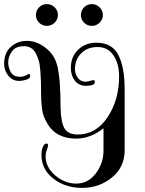

<svg xmlns="http://www.w3.org/2000/svg" viewBox="-26 -905 707 935"><path d="M346 -230Q248 -230 206 -301Q183 -339 179 -372Q174 -412 174 -446.5Q174 -481 173.5 -503.5Q173 -526 170.5 -559.5Q168 -593 162.5 -610.5Q157 -628 148 -646Q130 -680 90 -680Q50 -680 32 -654.5Q14 -629 14 -602Q14 -575 27 -553Q40 -531 72 -531Q87 -531 100 -538Q113 -545 114 -545Q121 -545 121 -534Q121 -523 102.5 -517Q84 -511 67 -511Q35 -511 14.5 -536.5Q-6 -562 -6 -594Q-6 -647 26.5 -676.5Q59 -706 105.5 -706Q152 -706 195.5 -672.5Q239 -639 252 -588Q269 -525 269 -378Q271 -308 288.5 -279Q306 -250 353 -250Q442 -250 498 -334.5Q554 -419 554 -533Q554 -595 526.5 -635.5Q499 -676 449.5 -676Q400 -676 369.5 -645.5Q339 -615 339 -568Q339 -545 353 -526Q367 -507 390 -507Q399 -507 412.5 -511Q426 -515 428 -515Q436 -515 436 -506Q436 -489 404 -488L394 -487Q358 -487 338.5 -512Q319 -537 319 -574Q319 -629 354.5 -663Q390 -697 443 -697Q520 -697 550.5 -637Q581 -577 581 -472V-173Q581 -91 519 -40.5Q457 10 374.5 10Q292 10 234 -35Q176 -80 176 -150Q176 -174 183 -190Q190 -206 200 -206Q208 -206 208 -198Q208 -190 202 -174.5Q196 -159 196 -145Q196 -91 242.5 -51Q289 -11 346 -11Q403 -11 440.5 -60.5Q478 -110 478 -171V-280Q413 -230 346 -230ZM164.5 -794.5Q149 -810 149 -832Q149 -854 164.5 -869.5Q180 -885 202 -885Q224 -885 240 -869.5Q256 -854 256 -832Q256 -810 240 -794.5Q224 -779 202 -779Q180 -779 164.5 -794.5ZM383.5 -794.5Q368 -810 368 -832Q368 -854 383.5 -869.5Q399 -885 421 -885Q443 -885 459 -869.5Q475 -854 475 -832Q475 -810 459 -794.5Q443 -779 421 -779Q399 -779 383.5 -794.5Z"/></svg>

Font: Spirax
Style: Regular
Weight: 400
Designer: Brenda Gallo (gbrenda1987@gmail.com)
Foundry: Brenda Gallo
Version: Version 1.002